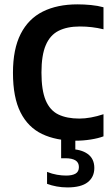

<svg xmlns="http://www.w3.org/2000/svg" viewBox="-20 -622 496 859"><path d="M318.5 7.5Q231 7.5 168.2 -22.5Q105.5 -52.5 71.8 -119.2Q38 -186 38 -296.5Q38 -402.5 72.5 -470.2Q107 -538 171.5 -570.2Q236 -602.5 326.5 -602.5Q356.5 -602.5 387 -599.5Q417.5 -596.5 443 -589.5V-491Q416 -497.5 390.2 -500.5Q364.5 -503.5 337 -503.5Q280.5 -503.5 242.2 -484.2Q204 -465 184.8 -420Q165.5 -375 165.5 -297.5Q165.5 -218 184.5 -173Q203.5 -128 241.2 -109.8Q279 -91.5 335 -91.5Q359.5 -91.5 387 -96.5Q414.5 -101.5 443 -111V-12Q419 -3 385.8 2.2Q352.5 7.5 318.5 7.5ZM281.5 216.5Q256.5 216.5 233.5 212.2Q210.5 208 190.5 200.5V147Q213 156 235 159.8Q257 163.5 275.5 163.5Q303 163.5 318 154.8Q333 146 333 125.5Q333 105 317.5 95.5Q302 86 273.5 86H253.5V-10H317V65.5L289.5 45Q342 45 372 66.5Q402 88 402 129.5Q402 170 372.5 193.2Q343 216.5 281.5 216.5Z"/></svg>

Font: Encode Sans SC Condensed SemiBold
Style: Regular
Weight: 600
Width: 3
Designer: Multiple Designers
Foundry: Impallari Type
Version: Version 3.002